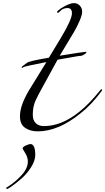

<svg xmlns="http://www.w3.org/2000/svg" viewBox="-20 -831 680 1241"><path d="M176 100Q208 100 208 172Q207 209 180.5 250.5Q154 292 120.5 321.5Q87 351 59.5 370.5Q32 390 26 390Q20 390 20 386Q20 383 21.5 381.5Q23 380 27 378Q31 376 34 374Q83 342 121.5 299Q160 256 160 212Q160 186 143 158.5Q126 131 126 128Q126 119 147 109.5Q168 100 176 100ZM366 -471Q522 -496 533 -496Q539 -496 539 -494Q539 -488 524.5 -479Q510 -470 503 -470Q494 -470 471 -466Q448 -462 411.5 -455.5Q375 -449 352 -445L231 -224Q207 -180 199.5 -152Q192 -124 192 -88Q192 -53 211.5 -34.5Q231 -16 264 -16Q378 -16 492 -108Q554 -156 628 -248Q632 -254 636 -254Q640 -254 640 -250Q640 -248 638 -244Q570 -152 500 -98Q357 18 224 18Q175 18 142 -5Q109 -28 109 -80Q109 -149 168 -248L280 -430Q139 -402 134 -398Q125 -392 124 -392Q120 -392 120 -396Q120 -400 126 -404L156 -426Q171 -437 296 -458L371 -582Q445 -705 445 -745Q445 -779 417 -779Q399 -779 384 -771Q377 -767 371 -761Q365 -755 361 -751.5Q357 -748 354 -748Q349 -748 349 -754Q349 -760 377 -779Q429 -811 458 -811Q480 -811 495.5 -795Q511 -779 511 -756Q511 -734 494 -695Q477 -656 458 -624Q439 -592 408.5 -541.5Q378 -491 366 -471Z"/></svg>

Font: Miama Nueva
Style: Medium
Weight: 400
Italic angle: -28°
Version: Version 1.0